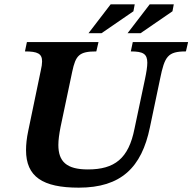

<svg xmlns="http://www.w3.org/2000/svg" viewBox="-20 -851 887 885"><path d="M343 14C538 14 633 -79 671 -264L718 -488C739 -591 753 -614 837 -614L847 -657H592L583 -614C639 -614 659 -603 659 -562C659 -544 655 -518 648 -485L600 -258C573 -120 508 -70 385 -70C286 -70 249 -107 249 -183C249 -206 253 -234 259 -265L313 -521C329 -596 345 -614 424 -614L434 -657H104L95 -614C153 -614 174 -604 174 -568C174 -557 172 -543 168 -526L110 -247C103 -214 100 -185 100 -159C100 -37 176 14 343 14ZM448 -698 595 -799 601 -831H490L388 -698ZM628 -698 775 -799 781 -831H670L568 -698Z"/></svg>

Font: STIX Two Text
Style: Bold Italic
Weight: 700
Italic angle: -12°
Designer: Ross Mills, John Hudson & Paul Hanslow, Tiro Typeworks Ltd; with prior portions MicroPress Inc. and Coen Hoffman, Elsevi
Foundry: Tiro Typeworks Ltd
Version: Version 2.13 b171